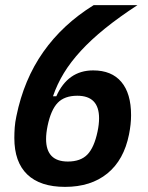

<svg xmlns="http://www.w3.org/2000/svg" viewBox="-20 -718 580 750"><path d="M234 12Q137 12 86.5 -36.5Q36 -85 36 -179Q36 -199 37.5 -220Q39 -241 44 -264Q73 -407 149 -515Q225 -623 346 -698H517Q445 -651 390.5 -607Q336 -563 296 -519.5Q256 -476 229.5 -432.5Q203 -389 187 -342H200Q245 -443 344 -443Q416 -443 454 -398Q492 -353 492 -268Q492 -233 484 -193Q464 -93 399.5 -40.5Q335 12 234 12ZM245 -87Q295 -87 321.5 -114.5Q348 -142 361 -204Q367 -232 367 -256Q367 -344 282 -344Q232 -344 205.5 -316.5Q179 -289 166 -227Q160 -198 160 -175Q160 -87 245 -87Z"/></svg>

Font: IBM Plex Sans Cond SmBld
Style: Italic
Weight: 600
Width: 3
Italic angle: -11°
Designer: Mike Abbink, Paul van der Laan, Pieter van Rosmalen
Foundry: Bold Monday
Version: Version 1.3